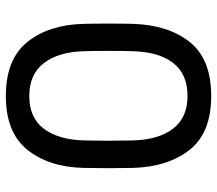

<svg xmlns="http://www.w3.org/2000/svg" viewBox="-64 -686 760 673"><g transform="rotate(-90 316.5 -350.0)"><path d="M63 -349.1 64 -438Q66.9 -559.1 127.4 -634.5Q188 -710 315.9 -710Q444.8 -710 505.4 -634.5Q565.9 -559.1 568.8 -438Q569.8 -410.2 569.8 -349.1Q569.8 -290 568.8 -263.2Q564.9 -141.1 505.4 -65.7Q445.8 9.8 315.9 9.8Q187 9.8 127.4 -65.7Q67.9 -141.1 64 -263.2ZM159.2 -351.1 160.2 -268.1Q162.1 -175.3 201.2 -124.3Q240.2 -73.2 315.9 -73.2Q393.1 -73.2 432.1 -124Q471.2 -174.8 473.1 -268.1Q474.1 -296.9 474.1 -351.1Q474.1 -406.2 473.1 -433.1Q471.2 -524.9 431.6 -576.4Q392.1 -627.9 315.9 -627.9Q239.7 -627.9 200.9 -576.4Q162.1 -524.9 160.2 -433.1Z"/></g></svg>

Font: Rubik AZ
Style: Regular
Weight: 400
Designer: Hubert and Fischer
Foundry: Hubert & Fischer
Version: Version 2.000